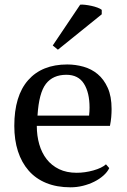

<svg xmlns="http://www.w3.org/2000/svg" viewBox="-20 -787 543 819"><path d="M41 0ZM446 -70Q438 -53 421 -38Q404 -23 382 -12Q360 -1 334 5.5Q308 12 281 12Q222 12 177 -6.5Q132 -25 102 -59.5Q72 -94 56.5 -142Q41 -190 41 -250Q41 -378 100 -445Q159 -512 267 -512Q302 -512 336 -502.5Q370 -493 396.5 -471Q423 -449 439.5 -412.5Q456 -376 456 -322Q456 -305 454.5 -287.5Q453 -270 449 -250H137Q137 -208 147.5 -171.5Q158 -135 179 -108Q200 -81 232 -65.5Q264 -50 307 -50Q342 -50 378 -60Q414 -70 432 -86ZM263 -468Q206 -468 176 -429.5Q146 -391 140 -294H360Q361 -303 361.5 -311.5Q362 -320 362 -328Q362 -392 338 -430Q314 -468 263 -468ZM322 -767Q330 -768 343 -766.5Q356 -765 370 -762Q384 -759 396 -754.5Q408 -750 414 -745V-726L227 -575L205 -593Z"/></svg>

Font: PT Serif
Style: Regular
Weight: 400
Designer: A.Korolkova, O.Umpeleva, V.Yefimov
Foundry: ParaType Ltd
Version: Version 1.000W OFL; ttfautohint (v1.6)